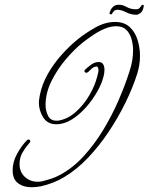

<svg xmlns="http://www.w3.org/2000/svg" viewBox="-20 -721 623 805"><path d="M112 64Q78 64 55.5 47Q33 30 33 -7Q33 -42 51.5 -76Q70 -110 93 -133Q96 -136 99 -136Q107 -136 107 -128Q107 -125 95.5 -112Q84 -99 73 -79Q62 -59 62 -33Q62 0 84 20.5Q106 41 138 41Q143 41 148 40.5Q153 40 157 39Q177 34 195.5 28Q214 22 232 12Q286 -17 331.5 -67Q377 -117 413.5 -177.5Q450 -238 477.5 -301.5Q505 -365 523 -422Q538 -466 538 -511Q538 -534 531.5 -557Q525 -580 510 -595.5Q495 -611 467 -611Q444 -611 419 -600.5Q394 -590 371 -574.5Q348 -559 330 -545Q293 -516 256.5 -473Q220 -430 195.5 -380.5Q171 -331 171 -280Q171 -258 181 -236.5Q191 -215 217 -215H223Q263 -221 297 -251Q331 -281 354.5 -321.5Q378 -362 387 -398Q389 -406 391 -413.5Q393 -421 393 -428Q393 -430 391.5 -436Q390 -442 385 -442Q372 -442 360 -429Q348 -416 343 -416Q334 -416 334 -424Q334 -426 337 -429Q348 -440 363 -450.5Q378 -461 393 -461Q407 -461 412.5 -451.5Q418 -442 418 -429Q418 -422 417 -414.5Q416 -407 414 -400Q407 -371 387.5 -336.5Q368 -302 340.5 -271Q313 -240 281 -220Q249 -200 216 -200Q179 -200 161 -229Q143 -258 143 -291Q143 -299 144.5 -306.5Q146 -314 147 -322Q156 -368 180.5 -411Q205 -454 238.5 -491.5Q272 -529 307 -557Q338 -582 379.5 -605.5Q421 -629 462 -629Q501 -629 524 -607.5Q547 -586 557 -553Q567 -520 567 -487Q567 -449 555 -411Q537 -354 506.5 -291.5Q476 -229 436 -169Q396 -109 349 -59.5Q302 -10 250 21Q227 35 202.5 44.5Q178 54 152 60Q142 62 132 63Q122 64 112 64ZM552 -659Q530 -659 509 -669.5Q488 -680 474 -680Q463 -680 458 -675Q453 -670 449 -662Q448 -661 446 -661Q439 -661 439 -665Q443 -682 453 -691.5Q463 -701 475 -701Q493 -702 510.5 -692Q528 -682 550 -682Q562 -682 567 -689.5Q572 -697 576 -701Q578 -701 581 -700Q584 -699 583 -697Q580 -675 569.5 -667Q559 -659 552 -659Z"/></svg>

Font: Sassy Frass
Style: Regular
Weight: 400
Designer: Robert E. Leuschke
Foundry: Robert E. Leuschke
Version: Version 1.010; ttfautohint (v1.8.3)